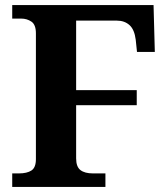

<svg xmlns="http://www.w3.org/2000/svg" viewBox="-20 -734 661 754"><path d="M28 0V-53H54Q86 -53 103.5 -64.5Q121 -76 121 -109V-603Q121 -637 103.5 -649Q86 -661 63 -661H28V-714H583L588 -530H518L513 -578Q508 -618 488.5 -635.5Q469 -653 439 -653H279V-380H517V-321H279V-112Q279 -79 296 -66Q313 -53 345 -53H394V0Z"/></svg>

Font: Noto Serif
Style: Bold
Weight: 700
Designer: Monotype Design Team
Foundry: Monotype Imaging Inc.
Version: Version 2.014